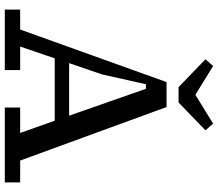

<svg xmlns="http://www.w3.org/2000/svg" viewBox="-74 -834 908 800"><g transform="rotate(90 380.0 -434.0)"><path d="M290 -405 243 -268H462L350 -588H331ZM20 0V-64H103L322 -674H426L649 -64H740V0H428V-64H534L483 -208H223L174 -64H272V0ZM255 -868 375 -794 495 -868 523 -836 407 -724H343L227 -836Z"/></g></svg>

Font: Source Serif 4 Caption
Style: Regular
Weight: 400
Designer: Frank Grießhammer
Foundry: Adobe Systems Incorporated
Version: Version 4.004;hotconv 1.0.117;makeotfexe 2.5.65602